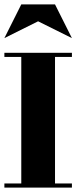

<svg xmlns="http://www.w3.org/2000/svg" viewBox="-20 -856 348 876"><path d="M0 0V-19H77.1V-596.2H0V-615.2H308.1V-596.2H231V-19H308.1V0ZM0 -682.1 77.1 -835.9H231L308.1 -682.1L153.8 -758.8Z"/></svg>

Font: Hjet
Style: Regular
Weight: 400
Designer: T. Christopher White
Version: Version 1.2